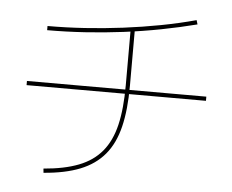

<svg xmlns="http://www.w3.org/2000/svg" viewBox="-54 -824 1108 917"><g transform="rotate(5 500.0 -365.0)"><path d="M185 10Q284 2 352.5 -24.5Q421 -51 463 -101.5Q505 -152 523.5 -230Q542 -308 542 -420V-690H562V-420Q562 -305 542 -223Q522 -141 477.5 -88Q433 -35 361.5 -6.5Q290 22 187 30ZM70 -380V-400H930V-380ZM145 -670Q233 -670 324 -676Q415 -682 506 -693.5Q597 -705 684 -721.5Q771 -738 852 -760L858 -740Q776 -719 688 -702Q600 -685 509 -673.5Q418 -662 326 -656Q234 -650 145 -650Z"/></g></svg>

Font: M PLUS 1 Code Thin
Style: Regular
Weight: 250
Designer: Coji Morishita
Foundry: UNDERFOREST DESIGN
Version: Version 1.002